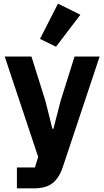

<svg xmlns="http://www.w3.org/2000/svg" viewBox="-20 -836 574 1056"><path d="M390 -525H528L326 81Q306 142 269.5 171Q233 200 165 200H73V85H172L190 27L6 -525H153L230 -280L268 -128H274L313 -280ZM288 -579 200 -622 299 -816 422 -755Z"/></svg>

Font: IBM Plex Thai
Style: Bold
Weight: 700
Designer: Mike Abbink, Paul van der Laan, Pieter van Rosmalen, Ben Mitchell, Mark Frömberg
Foundry: Bold Monday
Version: Version 1.0